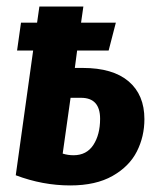

<svg xmlns="http://www.w3.org/2000/svg" viewBox="-20 -550 485 585"><path d="M420 -187Q420 -134 397 -88.5Q374 -43 323 -14Q272 15 194 15Q110 15 28 -16L81 -396H32L44 -481H93L100 -530H234L227 -481H333L311 -396H215L208 -343H232Q324 -343 372 -302Q420 -261 420 -187ZM285 -188Q285 -252 227 -252H195L171 -82Q187 -77 204 -77Q244 -77 264.5 -108.5Q285 -140 285 -188Z"/></svg>

Font: Fira Sans Extra Condensed SemiBold
Style: Italic
Weight: 600
Width: 3
Italic angle: -8°
Designer: Carrois Corporate & Edenspiekermann AG
Foundry: Carrois Corporate GbR & Edenspiekermann AG
Version: Version 4.203